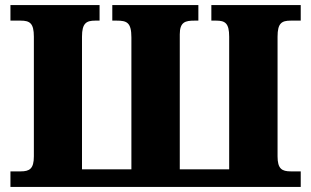

<svg xmlns="http://www.w3.org/2000/svg" viewBox="-20 -734 1221 754"><path d="M1161 0V-61H1122C1087 -61 1070 -71 1070 -120V-590C1070 -643 1086 -653 1122 -653H1161V-714H810V-653H829C864 -653 880 -643 880 -590V-69H686V-599C686 -648 708 -653 744 -653H759V-714H421V-653H438C478 -653 496 -646 496 -587V-69H302V-590C302 -643 319 -653 354 -653H371V-714H21V-653H61C97 -653 113 -643 113 -590V-120C113 -71 96 -61 61 -61H21V0Z"/></svg>

Font: UArctic Serif Black
Style: Regular
Weight: 900
Designer: Customization by Puisto advertising & original work Monotype Design Team
Foundry: Monotype Imaging Inc.
Version: Version 2.004